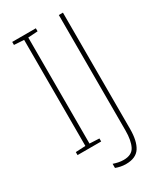

<svg xmlns="http://www.w3.org/2000/svg" viewBox="-220 -794 887 1049"><g transform="rotate(-30 224.0 -269.5)"><path d="M194 0H45V-19L107 -22V-691L45 -695V-714H194V-695L133 -691V-22L194 -19ZM251 175Q232 175 216 171.5Q200 168 187 163V137Q201 142 217.5 145.5Q234 149 251 149Q303 149 321 113Q339 77 339 15V-714H365V20Q365 95 339.5 135Q314 175 251 175Z"/></g></svg>

Font: Noto Sans Tamil Condensed Thin
Style: Regular
Weight: 100
Width: 3
Designer: Jelle Bosma - Monotype Design Team
Foundry: Monotype Imaging Inc.
Version: Version 2.004; ttfautohint (v1.8.4.7-5d5b)